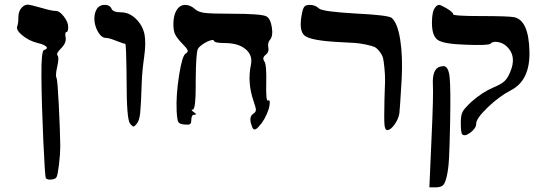

<svg xmlns="http://www.w3.org/2000/svg" viewBox="-20 -776 2345 825"><path d="M177 -11Q173 -17 166 -173Q159 -329 158 -446Q157 -557 169 -561Q196 -570 165 -584Q155 -588 139 -592Q104 -601 76 -624Q48 -647 54 -663Q59 -675 59 -703Q59 -729 75 -745Q88 -757 100.5 -756Q113 -755 166 -740Q203 -729 220 -729Q236 -729 254.5 -705Q273 -681 273 -660Q273 -638 265 -638Q258 -638 262 -615Q266 -592 243 -569Q220 -546 227 -538Q235 -530 226 -490Q217 -451 223 -441Q227 -435 232.5 -327.5Q238 -220 239 -149Q239 -115 233.5 -69.5Q228 -24 223 -15Q218 -6 200 -4.5Q182 -3 177 -11Z M539 -245Q524 -262 524 -427Q524 -453 523.5 -478Q523 -503 522.5 -522.5Q522 -542 521.5 -557Q521 -572 520 -580Q519 -588 518 -588Q514 -587 481 -600Q449 -613 436 -613Q416 -613 401 -639.5Q386 -666 385.5 -694.5Q385 -723 399 -742Q412 -756 432.5 -755Q453 -754 459 -739Q465 -723 501 -723Q535 -723 564 -695Q593 -667 601 -628Q608 -591 599 -528Q591 -473 589 -421Q586 -325 582.5 -292Q579 -259 569 -246Q559 -233 554 -232.5Q549 -232 539 -245Z M1058 -247Q1051 -276 1068 -287Q1079 -294 1079.5 -303Q1080 -312 1070 -340Q1042 -421 1058 -497Q1067 -538 1035.5 -564.5Q1004 -591 946 -591Q902 -591 899 -601Q898 -606 886 -603Q874 -600 859 -591Q835 -576 830 -565Q822 -547 821 -434Q821 -414 821 -407Q821 -305 808 -305Q797 -305 813 -294Q830 -283 815 -283Q802 -283 802 -260Q802 -246 796 -242.5Q790 -239 772 -241Q751 -243 746 -252Q741 -261 739 -300Q736 -367 749.5 -452.5Q763 -538 778 -546Q789 -552 786 -560.5Q783 -569 760 -592Q739 -614 732 -629.5Q725 -645 725 -672Q725 -710 739 -732.5Q753 -755 776 -755Q798 -755 819 -736Q832 -724 860.5 -720.5Q889 -717 971 -717Q1102 -717 1124 -706Q1142 -697 1148 -659Q1154 -621 1140 -605Q1129 -592 1133 -572Q1137 -552 1121 -540Q1105 -528 1116 -512Q1126 -499 1124 -417Q1122 -338 1132 -344Q1138 -348 1139 -338Q1140 -309 1116 -265Q1110 -255 1105 -248Q1090 -228 1081.5 -222.5Q1073 -217 1068 -222.5Q1063 -228 1058 -247Z M1632 -349Q1634 -399 1634.5 -425.5Q1635 -452 1632 -482.5Q1629 -513 1626 -526Q1623 -539 1611 -554.5Q1599 -570 1588.5 -574.5Q1578 -579 1552.5 -584.5Q1527 -590 1505 -591.5Q1483 -593 1441 -595Q1317 -601 1289.5 -622.5Q1262 -644 1278 -721Q1282 -741 1288.5 -748Q1295 -755 1310 -755Q1335 -755 1350 -740Q1365 -726 1507 -718Q1649 -711 1663 -699Q1688 -678 1699.5 -606.5Q1711 -535 1706 -437Q1698 -302 1696 -289Q1692 -264 1675 -240.5Q1658 -217 1644 -217Q1634 -217 1632 -241Q1630 -265 1632 -349Z M1867 -755Q1858 -755 1850 -744Q1836 -728 1836 -678Q1836 -621 1861.5 -604Q1887 -587 1978 -584Q2079 -580 2087 -588Q2097 -599 2119 -595.5Q2141 -592 2157 -577Q2202 -535 2172 -466Q2161 -439 2147 -426.5Q2133 -414 2102 -401Q2052 -380 2005 -338Q1976 -311 1968 -296Q1960 -281 1960 -251Q1960 -205 1966 -199Q1977 -188 2001.5 -206.5Q2026 -225 2026 -244Q2026 -267 2075.5 -314.5Q2125 -362 2175 -388Q2258 -430 2255 -555Q2252 -688 2190 -702Q2165 -707 2045 -707Q1927 -707 1927 -715Q1927 -724 1896 -742Q1873 -755 1867 -755ZM1886 -492Q1882 -492 1872 -490Q1837 -481 1840 -414Q1843 -370 1834 -177L1825 29H1852Q1872 29 1882 21.5Q1892 14 1899.5 -17.5Q1907 -49 1909.5 -97.5Q1912 -146 1914 -243Q1917 -399 1912 -445Q1907 -491 1886 -492Z"/></svg>

Font: Daniel
Style: Regular
Weight: 400
Version: Version 1.1